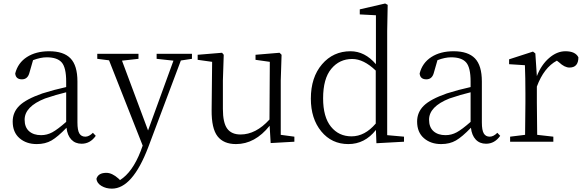

<svg xmlns="http://www.w3.org/2000/svg" viewBox="-20 -823 3386 1115"><path d="M364.3 -115.2V-287.1Q306.6 -273.4 241.2 -251Q123 -204.1 123 -127.9Q123 -84 148.9 -61Q174.8 -38.1 218.8 -38.1Q252.9 -38.1 283.7 -54.7Q314.5 -71.3 364.3 -115.2ZM519.5 -51.8 536.1 -34.2Q503.9 11.7 454.1 11.7Q417 11.7 394 -12.7Q371.1 -37.1 366.2 -81.1Q315.4 -28.3 279.3 -7.3Q243.2 13.7 193.4 13.7Q132.8 13.7 93.3 -20.5Q53.7 -54.7 53.7 -117.2Q53.7 -170.9 92.3 -209Q130.9 -247.1 225.6 -280.3Q293 -301.8 364.3 -317.4V-349.6Q364.3 -430.7 338.4 -460.4Q312.5 -490.2 251 -490.2Q215.8 -490.2 171.9 -473.6L151.4 -402.3Q141.6 -362.3 107.4 -362.3Q71.3 -362.3 68.4 -396.5Q84 -458 136.2 -491.7Q188.5 -525.4 265.6 -525.4Q349.6 -525.4 389.6 -483.9Q429.7 -442.4 429.7 -349.6V-112.3Q429.7 -66.4 440.9 -47.9Q452.1 -29.3 475.6 -29.3Q497.1 -29.3 519.5 -51.8Z M1094.7 -510.7V-481.4L1030.3 -471.7L840.8 32.2Q749 272.5 629.9 272.5Q595.7 272.5 569.3 256.8Q543 241.2 540 215.8Q549.8 180.7 597.7 180.7Q630.9 180.7 668 213.9L676.8 222.7Q749 177.7 796.9 54.7L808.6 22.5L613.3 -472.7L544.9 -481.4V-510.7H784.2V-481.4L688.5 -470.7L839.8 -65.4L987.3 -470.7L889.6 -481.4V-510.7Z M1610.4 -40 1689.5 -29.3V0L1551.8 7.8L1545.9 -92.8Q1460.9 13.7 1350.6 13.7Q1278.3 13.7 1243.2 -31.7Q1208 -77.1 1209 -183.6L1211.9 -463.9L1127.9 -475.6V-504.9L1269.5 -516.6L1279.3 -504.9L1274.4 -355.5V-190.4Q1274.4 -110.4 1299.3 -76.2Q1324.2 -42 1377 -42Q1465.8 -42 1544.9 -128.9L1546.9 -463.9L1463.9 -475.6V-504.9L1603.5 -516.6L1615.2 -504.9L1610.4 -355.5Z M2162.1 -105.5V-413.1Q2091.8 -480.5 2025.4 -480.5Q1951.2 -480.5 1903.8 -423.3Q1856.4 -366.2 1856.4 -252Q1856.4 -143.6 1901.9 -87.4Q1947.3 -31.2 2021.5 -31.2Q2098.6 -31.2 2162.1 -105.5ZM2228.5 -38.1 2326.2 -29.3V0L2166 8.8L2163.1 -68.4Q2098.6 13.7 2002.9 13.7Q1906.2 13.7 1845.7 -60.1Q1785.2 -133.8 1785.2 -250Q1785.2 -374 1850.1 -449.7Q1915 -525.4 2015.6 -525.4Q2098.6 -525.4 2163.1 -450.2V-734.4L2069.3 -739.3V-768.6L2216.8 -802.7L2231.4 -794.9L2228.5 -642.6Z M2712.9 -115.2V-287.1Q2655.3 -273.4 2589.8 -251Q2471.7 -204.1 2471.7 -127.9Q2471.7 -84 2497.6 -61Q2523.4 -38.1 2567.4 -38.1Q2601.6 -38.1 2632.3 -54.7Q2663.1 -71.3 2712.9 -115.2ZM2868.2 -51.8 2884.8 -34.2Q2852.5 11.7 2802.7 11.7Q2765.6 11.7 2742.7 -12.7Q2719.7 -37.1 2714.8 -81.1Q2664.1 -28.3 2627.9 -7.3Q2591.8 13.7 2542 13.7Q2481.4 13.7 2441.9 -20.5Q2402.3 -54.7 2402.3 -117.2Q2402.3 -170.9 2440.9 -209Q2479.5 -247.1 2574.2 -280.3Q2641.6 -301.8 2712.9 -317.4V-349.6Q2712.9 -430.7 2687 -460.4Q2661.1 -490.2 2599.6 -490.2Q2564.5 -490.2 2520.5 -473.6L2500 -402.3Q2490.2 -362.3 2456.1 -362.3Q2419.9 -362.3 2417 -396.5Q2432.6 -458 2484.9 -491.7Q2537.1 -525.4 2614.3 -525.4Q2698.2 -525.4 2738.3 -483.9Q2778.3 -442.4 2778.3 -349.6V-112.3Q2778.3 -66.4 2789.6 -47.9Q2800.8 -29.3 2824.2 -29.3Q2845.7 -29.3 2868.2 -51.8Z M3088.9 -512.7 3097.7 -380.9Q3123 -446.3 3168.5 -485.8Q3213.9 -525.4 3263.7 -525.4Q3321.3 -525.4 3338.9 -490.2Q3338.9 -430.7 3287.1 -430.7Q3258.8 -430.7 3226.6 -460.9L3213.9 -470.7Q3138.7 -430.7 3097.7 -320.3V-226.6Q3097.7 -151.4 3099.6 -40L3193.4 -29.3V0H2942.4V-29.3L3029.3 -40Q3031.2 -149.4 3031.2 -226.6V-281.2Q3031.2 -373 3028.3 -444.3L2936.5 -450.2V-478.5L3075.2 -523.4Z"/></svg>

Font: Bpmf Zihi Serif Light
Style: Light
Weight: 300
Foundry: But Ko
Version: Version 1.320